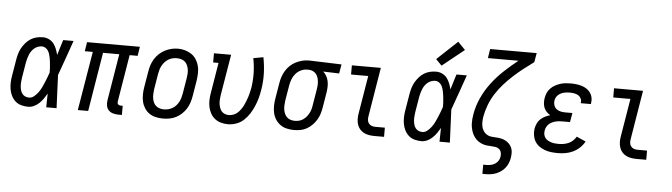

<svg xmlns="http://www.w3.org/2000/svg" viewBox="-55 -1007 5110 1459"><g transform="rotate(5 2500.0 -277.0)"><path d="M175 8Q148 8 122 1Q96 -6 77 -23Q58 -40 46.5 -63Q35 -86 30.5 -111.5Q26 -137 27 -164.5Q28 -192 33 -219L53 -339Q57 -363 63.5 -386Q70 -409 82 -430.5Q94 -452 111 -471.5Q128 -491 149 -504Q170 -517 193.5 -522.5Q217 -528 241 -528Q265 -528 287 -517.5Q309 -507 323 -489Q337 -471 345.5 -449Q354 -427 360 -404L361 -406Q369 -434 378 -462.5Q387 -491 396 -520H475Q451 -453 428 -386Q405 -319 380 -252Q383 -189 385.5 -126Q388 -63 391 0H312Q313 -26 313 -52.5Q313 -79 314 -105Q302 -84 288.5 -64.5Q275 -45 257.5 -28.5Q240 -12 218.5 -2Q197 8 175 8ZM175 -62Q196 -62 213.5 -76.5Q231 -91 244 -108.5Q257 -126 266.5 -145.5Q276 -165 284.5 -185Q293 -205 300.5 -225Q308 -245 315 -265Q315 -279 314.5 -293.5Q314 -308 312.5 -322Q311 -336 309.5 -350.5Q308 -365 305 -379Q302 -393 298 -406Q294 -419 286.5 -430.5Q279 -442 267 -450Q255 -458 241 -458Q226 -458 211 -453Q196 -448 183.5 -438Q171 -428 161.5 -414.5Q152 -401 146 -386.5Q140 -372 136 -357.5Q132 -343 129 -328L109 -208Q107 -192 105.5 -176Q104 -160 105 -144.5Q106 -129 110 -114Q114 -99 122.5 -87Q131 -75 145 -68.5Q159 -62 175 -62Z M864 8Q843 8 823 2.5Q803 -3 789 -17Q775 -31 771.5 -51.5Q768 -72 771 -93L830 -450H706L632 0H553L628 -450H567L578 -520H981L970 -450H909L850 -93Q849 -87 849.5 -81Q850 -75 854 -70.5Q858 -66 863.5 -64Q869 -62 875 -62H890V8Z M1202 8Q1174 8 1146.5 1.5Q1119 -5 1097.5 -20Q1076 -35 1061.5 -58Q1047 -81 1041 -107.5Q1035 -134 1035.5 -162.5Q1036 -191 1041 -219L1061 -339Q1065 -364 1073 -388.5Q1081 -413 1095 -435.5Q1109 -458 1129 -476.5Q1149 -495 1172.5 -507Q1196 -519 1221 -525Q1246 -531 1272 -531Q1300 -531 1327 -523Q1354 -515 1375.5 -500Q1397 -485 1411.5 -462Q1426 -439 1432.5 -412.5Q1439 -386 1438 -357.5Q1437 -329 1433 -301L1413 -181Q1409 -156 1401 -131.5Q1393 -107 1379 -84.5Q1365 -62 1345 -43.5Q1325 -25 1301.5 -13Q1278 -1 1252.5 3.5Q1227 8 1202 8ZM1204 -62Q1220 -62 1236.5 -66Q1253 -70 1268 -78.5Q1283 -87 1295 -100Q1307 -113 1315.5 -128.5Q1324 -144 1328.5 -160Q1333 -176 1336 -192L1356 -312Q1359 -329 1360 -346.5Q1361 -364 1358.5 -380.5Q1356 -397 1349 -412.5Q1342 -428 1330 -438.5Q1318 -449 1301.5 -453.5Q1285 -458 1268 -458Q1251 -458 1235 -454Q1219 -450 1204 -441Q1189 -432 1177.5 -419Q1166 -406 1157.5 -391Q1149 -376 1144.5 -360Q1140 -344 1137 -328L1117 -208Q1115 -191 1114 -173.5Q1113 -156 1115.5 -139.5Q1118 -123 1124.5 -108Q1131 -93 1143 -82.5Q1155 -72 1171 -67Q1187 -62 1204 -62Z M1698 8Q1670 8 1644 0.5Q1618 -7 1598 -23Q1578 -39 1565.5 -62Q1553 -85 1547.5 -110.5Q1542 -136 1543 -164Q1544 -192 1549 -219L1587 -450H1546V-520H1677L1625 -208Q1623 -192 1621.5 -175.5Q1620 -159 1622 -143Q1624 -127 1629 -112Q1634 -97 1643.5 -85.5Q1653 -74 1668 -68Q1683 -62 1699 -62Q1716 -62 1734 -68.5Q1752 -75 1765.5 -87.5Q1779 -100 1790 -115.5Q1801 -131 1809 -147.5Q1817 -164 1823.5 -181Q1830 -198 1835.5 -215Q1841 -232 1845 -249.5Q1849 -267 1852 -284Q1861 -342 1859.5 -398Q1858 -454 1847 -509L1923 -523Q1935 -462 1937 -399.5Q1939 -337 1928 -273Q1923 -241 1914.5 -210Q1906 -179 1893 -148.5Q1880 -118 1861.5 -89Q1843 -60 1818 -37Q1793 -14 1761 -3Q1729 8 1698 8Z M2201 8Q2173 8 2146 1.5Q2119 -5 2097.5 -20.5Q2076 -36 2061.5 -58.5Q2047 -81 2041 -107.5Q2035 -134 2035.5 -162.5Q2036 -191 2041 -219L2061 -339Q2065 -364 2073 -387.5Q2081 -411 2094.5 -433Q2108 -455 2127.5 -473.5Q2147 -492 2170 -503.5Q2193 -515 2217.5 -521.5Q2242 -528 2267 -528Q2270 -528 2273.5 -528Q2277 -528 2281 -528L2519 -520L2507 -450L2385 -454Q2400 -441 2410 -423.5Q2420 -406 2424.5 -386Q2429 -366 2428.5 -344Q2428 -322 2425 -301L2405 -181Q2401 -156 2393.5 -132Q2386 -108 2372.5 -86Q2359 -64 2340 -45Q2321 -26 2298.5 -13.5Q2276 -1 2251 3.5Q2226 8 2201 8ZM2203 -62Q2219 -62 2235 -66Q2251 -70 2265 -79.5Q2279 -89 2290 -102Q2301 -115 2309 -130Q2317 -145 2321.5 -160.5Q2326 -176 2328 -192L2348 -312Q2351 -328 2352 -344Q2353 -360 2351.5 -375.5Q2350 -391 2345 -406Q2340 -421 2330.5 -432.5Q2321 -444 2307 -450.5Q2293 -457 2277 -458H2270Q2268 -458 2266 -458Q2264 -458 2262 -458Q2238 -458 2215 -447Q2192 -436 2175.5 -417Q2159 -398 2150 -374.5Q2141 -351 2137 -328L2117 -208Q2115 -191 2114 -173.5Q2113 -156 2115.5 -140Q2118 -124 2124.5 -109Q2131 -94 2142.5 -83Q2154 -72 2170 -67Q2186 -62 2203 -62Z M2815 0Q2794 0 2773 -3.5Q2752 -7 2734 -16.5Q2716 -26 2703 -41.5Q2690 -57 2684 -76.5Q2678 -96 2677.5 -117.5Q2677 -139 2681 -160L2729 -450H2598V-520H2819L2758 -149Q2755 -134 2756 -119Q2757 -104 2765 -92.5Q2773 -81 2786.5 -75.5Q2800 -70 2815 -70H2889V0Z M3175 8Q3148 8 3122 1Q3096 -6 3077 -23Q3058 -40 3046.5 -63Q3035 -86 3030.5 -111.5Q3026 -137 3027 -164.5Q3028 -192 3033 -219L3053 -339Q3057 -363 3063.5 -386Q3070 -409 3082 -430.5Q3094 -452 3111 -471.5Q3128 -491 3149 -504Q3170 -517 3193.5 -522.5Q3217 -528 3241 -528Q3265 -528 3287 -517.5Q3309 -507 3323 -489Q3337 -471 3345.5 -449Q3354 -427 3360 -404L3361 -406Q3369 -434 3378 -462.5Q3387 -491 3396 -520H3475Q3451 -453 3428 -386Q3405 -319 3380 -252Q3383 -189 3385.5 -126Q3388 -63 3391 0H3312Q3313 -26 3313 -52.5Q3313 -79 3314 -105Q3302 -84 3288.5 -64.5Q3275 -45 3257.5 -28.5Q3240 -12 3218.5 -2Q3197 8 3175 8ZM3175 -62Q3196 -62 3213.5 -76.5Q3231 -91 3244 -108.5Q3257 -126 3266.5 -145.5Q3276 -165 3284.5 -185Q3293 -205 3300.5 -225Q3308 -245 3315 -265Q3315 -279 3314.5 -293.5Q3314 -308 3312.5 -322Q3311 -336 3309.5 -350.5Q3308 -365 3305 -379Q3302 -393 3298 -406Q3294 -419 3286.5 -430.5Q3279 -442 3267 -450Q3255 -458 3241 -458Q3226 -458 3211 -453Q3196 -448 3183.5 -438Q3171 -428 3161.5 -414.5Q3152 -401 3146 -386.5Q3140 -372 3136 -357.5Q3132 -343 3129 -328L3109 -208Q3107 -192 3105.5 -176Q3104 -160 3105 -144.5Q3106 -129 3110 -114Q3114 -99 3122.5 -87Q3131 -75 3145 -68.5Q3159 -62 3175 -62ZM3277 -577 3232 -623 3388 -769 3444 -711Z M3658 215V145H3683Q3699 145 3716 141.5Q3733 138 3748 128.5Q3763 119 3772.5 104Q3782 89 3784 72Q3787 56 3782.5 40Q3778 24 3766 14.5Q3754 5 3737.5 2.5Q3721 0 3704 -0.5Q3687 -1 3671 -3Q3655 -5 3640 -10.5Q3625 -16 3611.5 -24.5Q3598 -33 3587.5 -44.5Q3577 -56 3569 -69.5Q3561 -83 3556 -97.5Q3551 -112 3548 -128Q3545 -144 3544.5 -160.5Q3544 -177 3545.5 -194Q3547 -211 3550 -228Q3550 -228 3550 -228.5Q3550 -229 3550 -229Q3561 -294 3589 -355.5Q3617 -417 3658.5 -472Q3700 -527 3751 -574.5Q3802 -622 3856 -665H3623L3634 -735H3989L3977 -665Q3937 -636 3898 -605.5Q3859 -575 3823 -542Q3787 -509 3754 -472Q3721 -435 3695 -394Q3669 -353 3652 -308Q3635 -263 3627 -218Q3624 -199 3623.5 -179.5Q3623 -160 3627 -142Q3631 -124 3641 -109Q3651 -94 3666 -84.5Q3681 -75 3700 -72.5Q3719 -70 3738 -69.5Q3757 -69 3775.5 -65Q3794 -61 3810 -52.5Q3826 -44 3838.5 -31Q3851 -18 3858 -1.5Q3865 15 3865.5 34Q3866 53 3863 73Q3860 93 3852.5 112.5Q3845 132 3832 149.5Q3819 167 3801 180Q3783 193 3763.5 201Q3744 209 3723.5 212Q3703 215 3683 215Z M4215 8Q4189 8 4163.5 5Q4138 2 4114.5 -6.5Q4091 -15 4071 -30Q4051 -45 4039 -65.5Q4027 -86 4023 -112Q4019 -138 4023 -163Q4027 -183 4035.5 -202Q4044 -221 4060 -235.5Q4076 -250 4094.5 -259Q4113 -268 4133 -274Q4117 -283 4104.5 -296Q4092 -309 4085 -326Q4078 -343 4077 -362Q4076 -381 4079 -400Q4082 -420 4090.5 -439.5Q4099 -459 4114 -474.5Q4129 -490 4148 -500.5Q4167 -511 4187 -517.5Q4207 -524 4227 -526Q4247 -528 4267 -528Q4289 -528 4310 -525.5Q4331 -523 4351 -517Q4371 -511 4388 -500Q4405 -489 4417 -472.5Q4429 -456 4433.5 -435.5Q4438 -415 4434 -393Q4434 -391 4433.5 -389Q4433 -387 4433 -385H4355Q4355 -386 4355.5 -387Q4356 -388 4356 -390Q4359 -406 4351.5 -421Q4344 -436 4330.5 -444Q4317 -452 4300.5 -455Q4284 -458 4267 -458Q4255 -458 4243.5 -457Q4232 -456 4220.5 -453Q4209 -450 4198 -444.5Q4187 -439 4177.5 -430.5Q4168 -422 4162.5 -411Q4157 -400 4155 -389Q4152 -370 4157.5 -352.5Q4163 -335 4176.5 -324Q4190 -313 4208 -309Q4226 -305 4244 -305H4299L4287 -235H4233Q4219 -235 4205.5 -234Q4192 -233 4178 -229.5Q4164 -226 4151 -220Q4138 -214 4127 -204Q4116 -194 4109.5 -181Q4103 -168 4101 -155Q4098 -140 4100.5 -125.5Q4103 -111 4111 -99.5Q4119 -88 4131 -81Q4143 -74 4157 -69.5Q4171 -65 4185.5 -63.5Q4200 -62 4215 -62Q4233 -62 4252 -65Q4271 -68 4289.5 -76Q4308 -84 4323 -98Q4338 -112 4348 -129L4418 -98Q4403 -71 4380 -49.5Q4357 -28 4329.5 -15Q4302 -2 4272.5 3Q4243 8 4215 8Z M4815 0Q4794 0 4773 -3.5Q4752 -7 4734 -16.5Q4716 -26 4703 -41.5Q4690 -57 4684 -76.5Q4678 -96 4677.5 -117.5Q4677 -139 4681 -160L4729 -450H4598V-520H4819L4758 -149Q4755 -134 4756 -119Q4757 -104 4765 -92.5Q4773 -81 4786.5 -75.5Q4800 -70 4815 -70H4889V0Z"/></g></svg>

Font: Iosevka Gothic
Style: Italic
Weight: 400
Italic angle: -9°
Monospace: yes
Designer: Belleve Invis
Foundry: Belleve Invis
Version: Version 15.5.1; ttfautohint (v1.8.4)